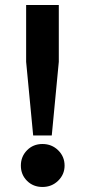

<svg xmlns="http://www.w3.org/2000/svg" viewBox="-20 -732 340 764"><path d="M84 -486V-712H214V-486L186 -193H112ZM237 -73Q237 -38 211.5 -13Q186 12 149 12Q112 12 87.5 -12.5Q63 -37 63 -73Q63 -109 87.5 -134Q112 -159 149 -159Q186 -159 211.5 -134Q237 -109 237 -73Z"/></svg>

Font: OVRPSS Recut ExtraBold
Style: Regular
Weight: 800
Designer: Giant Group
Foundry: Giant Group
Version: Version 1.001;hotconv 1.0.109;makeotfexe 2.5.65596